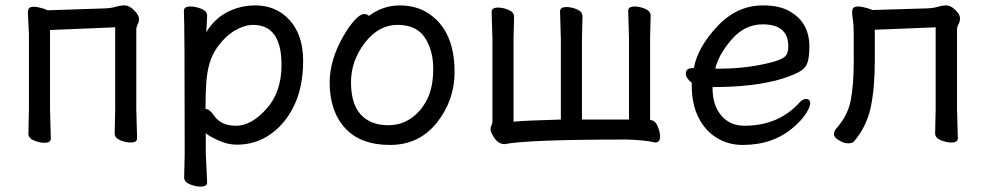

<svg xmlns="http://www.w3.org/2000/svg" viewBox="-20 -512 3653 710"><path d="M145 16Q126 16 105.5 7.5Q85 -1 85 -18L87 -106V-386L83 -465Q83 -475 87 -481Q91 -487 106 -487Q118 -487 138 -481L157 -474L369 -481Q391 -482 408 -487Q425 -492 441 -492Q458 -492 476 -474Q494 -456 494 -443Q494 -431 489 -421.5Q484 -412 484 -402V-107L487 -1Q487 15 464 15Q445 15 424.5 6.5Q404 -2 404 -19L406 -107V-411L165 -401V-106L168 0Q168 16 145 16Z M853 -47Q909 -47 965 -109Q1021 -171 1021 -272Q1021 -420 916 -420Q884 -420 847.5 -398.5Q811 -377 780 -332Q749 -287 743 -209Q740 -167 740 -111L739 -110Q739 -109 741 -109Q755 -109 772 -84Q797 -47 853 -47ZM722 178Q703 178 682 169.5Q661 161 661 144L663 55Q663 -421 660 -472Q660 -488 684 -488Q703 -488 724.5 -479.5Q746 -471 746 -454L743 -393Q772 -442 820 -467Q868 -492 924 -492Q1002 -492 1051.5 -437Q1101 -382 1101 -287Q1101 -193 1069 -124.5Q1037 -56 981.5 -16.5Q926 23 856 23Q820 23 783.5 5.5Q747 -12 741 -20V56L746 162Q746 178 722 178Z M1416 -49Q1463 -49 1500 -74.5Q1537 -100 1559.5 -144.5Q1582 -189 1582 -258Q1582 -326 1551 -373Q1520 -420 1450 -420Q1380 -420 1329 -353.5Q1278 -287 1278 -208Q1278 -128 1314 -88.5Q1350 -49 1416 -49ZM1422 24Q1313 24 1256 -38.5Q1199 -101 1199 -207Q1199 -289 1249 -377Q1270 -414 1291 -437Q1312 -460 1326 -460Q1339 -460 1344 -453Q1396 -492 1458 -492Q1520 -492 1565 -462Q1661 -399 1661 -245Q1661 -141 1595.5 -58.5Q1530 24 1422 24Z M1846 21Q1819 21 1802 -12Q1794 -25 1794 -34Q1794 -43 1797.5 -48.5Q1801 -54 1801 -64V-366L1798 -468Q1798 -484 1822 -484Q1840 -484 1860.5 -475.5Q1881 -467 1881 -450L1879 -366V-62Q1916 -66 2054 -70V-368L2051 -470Q2051 -486 2075 -486Q2093 -486 2113.5 -477.5Q2134 -469 2134 -452L2132 -368V-70H2306V-370L2303 -472Q2303 -488 2327 -488Q2345 -488 2365.5 -479.5Q2386 -471 2386 -454L2384 -370V-68Q2402 -68 2411.5 -46Q2421 -24 2421 -7Q2421 15 2402 15Q2367 6 2300 4Q1931 4 1846 21Z M2637 -258Q2748 -258 2842 -284Q2876 -294 2885.5 -305.5Q2895 -317 2895 -341Q2895 -422 2800 -422Q2734 -422 2685.5 -366Q2637 -310 2625 -258ZM2726 24Q2673 24 2630 -2.5Q2587 -29 2562.5 -78.5Q2538 -128 2538 -195V-206Q2516 -223 2516 -240Q2516 -260 2541 -260L2546 -261Q2560 -337 2632.5 -414.5Q2705 -492 2801 -492Q2865 -492 2902 -469Q2973 -428 2973 -340Q2973 -305 2967 -283.5Q2961 -262 2940 -249Q2919 -236 2873 -221Q2772 -190 2615 -190V-186Q2615 -123 2647 -85Q2679 -47 2733 -47Q2856 -47 2933 -129Q2947 -146 2960 -146Q2976 -146 2976 -130Q2976 -117 2961 -93Q2946 -69 2915 -42Q2840 24 2726 24Z M3116 18Q3101 18 3082.5 7Q3064 -4 3064 -15Q3064 -25 3070 -34Q3115 -83 3126 -141.5Q3137 -200 3137 -281V-387Q3137 -417 3134 -438Q3131 -459 3131 -467Q3131 -476 3135 -482Q3139 -488 3154 -488Q3166 -488 3187 -482L3207 -475L3407 -481Q3432 -482 3448.5 -487Q3465 -492 3480 -492Q3495 -492 3512.5 -475.5Q3530 -459 3530 -445Q3530 -432 3524.5 -422.5Q3519 -413 3519 -402V-107L3522 -1Q3522 15 3499 15Q3480 15 3459 6.5Q3438 -2 3438 -19L3440 -107V-411L3215 -402V-291Q3215 -184 3199.5 -113.5Q3184 -43 3138 11Q3132 18 3116 18Z"/></svg>

Font: ToneOZ-Pinyin-WenKai-Medium
Style: Medium
Weight: 700
Designer: Fontworks Inc.
Foundry: ToneOZ
Version: Version 0.240331